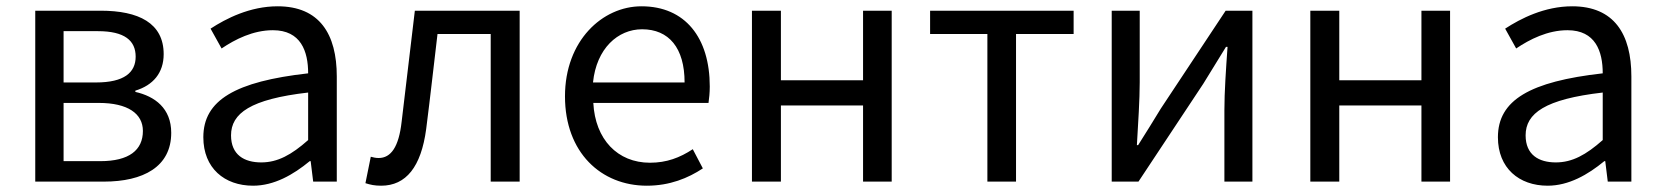

<svg xmlns="http://www.w3.org/2000/svg" viewBox="-20 -577 5283 610"><path d="M92 0H310C435 0 524 -47 524 -155C524 -233 472 -271 410 -285V-289C466 -306 500 -345 500 -405C500 -504 420 -543 300 -543H92ZM182 -315V-478H291C376 -478 411 -448 411 -397C411 -347 375 -315 285 -315ZM182 -65V-250H294C386 -250 434 -216 434 -161C434 -100 390 -65 299 -65Z M784 13C851 13 912 -22 964 -65H967L975 0H1050V-334C1050 -469 995 -557 862 -557C774 -557 698 -518 649 -486L684 -423C727 -452 784 -481 847 -481C936 -481 959 -414 959 -344C728 -318 626 -259 626 -141C626 -43 693 13 784 13ZM810 -61C756 -61 714 -85 714 -147C714 -217 776 -262 959 -283V-132C906 -85 862 -61 810 -61Z M1191 13C1270 13 1318 -47 1334 -167C1347 -268 1358 -369 1370 -469H1539V0H1631V-543H1298C1284 -426 1270 -308 1256 -190C1247 -110 1222 -75 1183 -75C1173 -75 1166 -77 1158 -79L1141 5C1157 10 1170 13 1191 13Z M2035 13C2108 13 2166 -11 2213 -42L2181 -103C2140 -76 2098 -60 2045 -60C1942 -60 1871 -134 1865 -250H2231C2233 -264 2235 -282 2235 -302C2235 -457 2157 -557 2018 -557C1894 -557 1775 -448 1775 -271C1775 -92 1890 13 2035 13ZM1864 -315C1875 -423 1943 -484 2020 -484C2105 -484 2155 -425 2155 -315Z M2369 0H2461V-242H2722V0H2813V-543H2722V-322H2461V-543H2369Z M3117 0H3208V-469H3391V-543H2935V-469H3117Z M3512 0H3597L3803 -311C3823 -344 3854 -394 3875 -428H3880C3875 -357 3870 -285 3870 -227V0H3959V-543H3874L3668 -232C3648 -199 3617 -149 3596 -116H3592C3596 -186 3601 -259 3601 -316V-543H3512Z M4143 0H4235V-242H4496V0H4587V-543H4496V-322H4235V-543H4143Z M4897 13C4964 13 5025 -22 5077 -65H5080L5088 0H5163V-334C5163 -469 5108 -557 4975 -557C4887 -557 4811 -518 4762 -486L4797 -423C4840 -452 4897 -481 4960 -481C5049 -481 5072 -414 5072 -344C4841 -318 4739 -259 4739 -141C4739 -43 4806 13 4897 13ZM4923 -61C4869 -61 4827 -85 4827 -147C4827 -217 4889 -262 5072 -283V-132C5019 -85 4975 -61 4923 -61Z"/></svg>

Font: Noto Sans KR
Style: Regular
Weight: 400
Designer: Ryoko NISHIZUKA 西塚涼子 (kana, bopomofo & ideographs); Paul D. Hunt (Latin, Greek & Cyrillic); Sandoll Communications 산돌커뮤니
Foundry: Adobe
Version: Version 2.004;hotconv 1.0.118;makeotfexe 2.5.65603